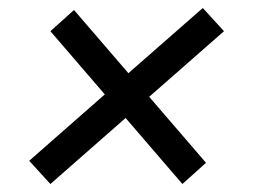

<svg xmlns="http://www.w3.org/2000/svg" viewBox="-20 -460 647 480"><path d="M106 0 53 -58 242 -224 106 -382 165 -435 301 -277 487 -440 540 -382 353 -218 495 -53 436 0 294 -165Z"/></svg>

Font: Kosmopol Plus Jakarta Sans Italic It
Style: Regular
Weight: 400
Italic angle: -8.04999°
Designer: Gumpita Rahayu
Foundry: Tokotype
Version: Version 2.006